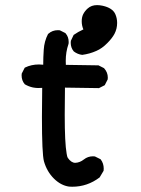

<svg xmlns="http://www.w3.org/2000/svg" viewBox="-20 -709 540 733"><path d="M140.1 -263.2Q140.1 -312 141.1 -373.5Q134.3 -373 125.5 -373Q116.7 -373 106 -375Q89.8 -378.4 74.7 -387.2Q62.5 -401.4 62.5 -420.9Q62.5 -423.8 63 -428.2L74.2 -450.2L75.7 -451.2Q99.6 -462.9 128.9 -462.9Q136.7 -462.9 145 -461.9Q145 -490.7 147 -519Q148.9 -551.3 163.6 -579.6L164.6 -580.1Q179.7 -593.8 201.2 -593.8Q204.1 -593.8 208.5 -593.3L230 -582.5L230.5 -581.5Q242.2 -568.4 242.2 -548.3Q242.2 -542 241.2 -540Q231 -510.7 231 -476.6Q231 -469.2 231.4 -461.4L356 -459.5L377.4 -448.7L377.9 -447.8Q391.6 -432.6 391.6 -412.6Q391.6 -409.7 391.1 -405.8L379.9 -383.8L357.9 -372.6L228 -374.5Q227.1 -326.7 227.1 -270.5Q227.1 -163.1 234.4 -122.6Q236.3 -109.9 238.8 -106.4Q252 -87.4 267.1 -87.4Q267.6 -87.4 268.1 -87.4Q285.2 -88.4 300.3 -100.3Q315.4 -112.3 335 -112.3Q338.4 -112.3 342.3 -111.8L363.8 -101.1L364.7 -100.1Q376 -85 376 -64.9Q376 -61.5 375.5 -57.1L360.4 -31.7Q313.5 3.9 255.9 3.9Q247.6 3.9 243.7 3.4Q212.4 -1 185.8 -27.3Q159.2 -53.7 147.9 -92.8Q140.1 -121.1 140.1 -263.2ZM298.3 -596.7Q292 -611.3 292 -627.9Q292 -643.1 297.4 -654.3Q303.7 -667 314.9 -676.8Q329.1 -689.5 350.6 -689.5Q360.8 -689.5 372.1 -687Q409.2 -678.7 419.9 -655.8Q427.2 -639.6 427.2 -621.6Q427.2 -599.1 417 -579.6Q407.7 -562.5 390.1 -544.9Q369.6 -523.9 347.7 -514.6Q322.8 -503.4 293.9 -499.5Q276.4 -501.5 261.7 -512.7Q250 -526.4 250 -545.9Q250 -548.8 250.5 -553.2L261.2 -575.7Q277.8 -587.4 298.3 -596.7Z"/></svg>

Font: Bakudai
Style: Medium
Weight: 500
Version: Version 1.48